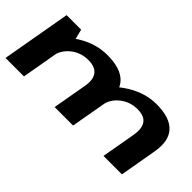

<svg xmlns="http://www.w3.org/2000/svg" viewBox="-19 -1061 1530 1530"><g transform="rotate(45 746.5 -295.5)"><path d="M21.5 0H229.5L314 -481.5L288.5 -585.5H124.5ZM575 0H783L838.5 -312.5Q863 -452.5 796.5 -521.8Q730 -591 579.5 -591Q434 -591 302 -498.2Q170 -405.5 151 -299.5L274.5 -275Q289.5 -355 353 -405.2Q416.5 -455.5 500 -455.5Q577.5 -455.5 609.2 -413.2Q641 -371 626 -289ZM1125.5 0H1333.5L1388 -312.5Q1413 -451.5 1348.5 -521.2Q1284 -591 1133.5 -591Q988.5 -591 855.5 -496Q722.5 -401 705 -299.5L829.5 -275Q843.5 -355 907.2 -405.2Q971 -455.5 1054 -455.5Q1131.5 -455.5 1161 -413.2Q1190.5 -371 1176.5 -289Z"/></g></svg>

Font: Anybody ExtraExpanded
Style: Bold Italic
Weight: 700
Width: 8
Italic angle: -10°
Version: Version 1.113;gftools[0.9.25]